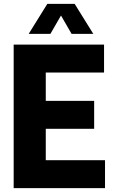

<svg xmlns="http://www.w3.org/2000/svg" viewBox="-20 -970 588 990"><path d="M50.5 0V-740H516.5V-596H216V-450H465.5V-306H216V-144H521.5V0ZM128 -795.5 224 -950H365L461 -795.5H349L294.5 -890L240 -795.5Z"/></svg>

Font: Encode Sans Condensed ExtraBold
Style: Regular
Weight: 800
Width: 3
Designer: Multiple Designers
Foundry: Impallari Type
Version: Version 3.000; ttfautohint (v1.8.3) -l 8 -r 50 -G 200 -x 14 